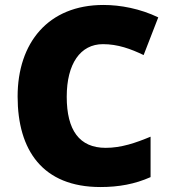

<svg xmlns="http://www.w3.org/2000/svg" viewBox="-20 -744 689 774"><path d="M395 -566C455 -566 507 -547 559 -522L618 -674C545 -709 466 -724 397 -724C174 -724 51 -571 51 -355C51 -138 152 10 385 10C459 10 524 -2 587 -30V-193C527 -168 469 -148 406 -148C300 -148 249 -219 249 -354C249 -487 304 -566 395 -566Z"/></svg>

Font: Noto Sans Malayalam Black
Style: Regular
Weight: 900
Designer: Jelle Bosma - Monotype Design Team
Foundry: Monotype Imaging Inc.
Version: Version 2.104